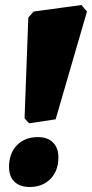

<svg xmlns="http://www.w3.org/2000/svg" viewBox="-20 -737 367 766"><path d="M114 -691 305 -717 327 -691 202 -261 96 -245 78 -265 93 -667ZM16 -71Q16 -125 47.5 -157.5Q79 -190 131 -190Q170 -190 191.5 -168.5Q213 -147 213 -109Q213 -56 181.5 -23.5Q150 9 99 9Q59 9 37.5 -12Q16 -33 16 -71Z"/></svg>

Font: Alegreya Black
Style: Italic
Weight: 900
Italic angle: -7°
Designer: Juan Pablo del Peral
Foundry: Huerta Tipografica
Version: Version 2.007; ttfautohint (v1.6)